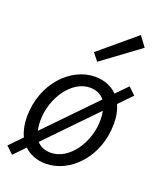

<svg xmlns="http://www.w3.org/2000/svg" viewBox="-153 -873 824 992"><g transform="rotate(20 259.0 -376.5)"><path d="M111 -188C111 -315 196 -436 295 -436C330 -436 357 -423 375 -400L117 -134C113 -150 111 -168 111 -188ZM34 28 93 -33C123 -4 164 12 212 12C345 12 474 -118 474 -303C474 -342 467 -376 454 -404L523 -475L484 -512L423 -450C393 -481 351 -498 301 -498C168 -498 39 -367 39 -183C39 -142 47 -106 61 -77L-5 -9ZM283 -574 489 -726 448 -781 250 -615ZM217 -50C184 -50 159 -61 141 -82L397 -346C400 -331 402 -315 402 -297C402 -171 318 -50 217 -50Z"/></g></svg>

Font: Source Sans Pro
Style: Italic
Weight: 400
Italic angle: -11°
Designer: Paul D. Hunt
Foundry: Adobe Systems Incorporated
Version: Version 3.006;hotconv 1.0.111;makeotfexe 2.5.65597